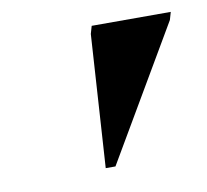

<svg xmlns="http://www.w3.org/2000/svg" viewBox="-45 -764 409 379"><g transform="rotate(-10 159.5 -574.0)"><path d="M139 -433.5 156 -699.5 160.5 -715H319L314.5 -699.5L158.5 -433.5Z"/></g></svg>

Font: Newsreader 72pt
Style: Bold Italic
Weight: 700
Italic angle: -17°
Designer: Hugues Gentile
Foundry: Production Type
Version: Version 1.003; ttfautohint (v1.8.3)